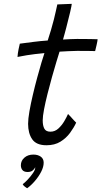

<svg xmlns="http://www.w3.org/2000/svg" viewBox="-20 -736 528 998"><path d="M121 242.5Q118 240.5 110 235Q102 229.5 98 221.5Q109.5 213 124.5 197Q139.5 181 151 164.2Q162.5 147.5 163 137Q163 134.5 162.5 133.5Q159.5 142.5 149.8 150.2Q140 158 123.5 158Q105 158 96.8 148.2Q88.5 138.5 88.5 123Q88.5 99.5 106.8 83.5Q125 67.5 153.5 67.5Q176.5 67.5 191.8 78.2Q207 89 207 109.5Q207 131.5 194 156.8Q181 182 161.2 205Q141.5 228 121 242.5ZM376 -98.5Q364 -72.5 344 -45.2Q324 -18 294 0.5Q264 19 221.5 19Q169 19 147.5 -12Q126 -43 126 -92.5Q126 -117.5 133 -157.5Q140 -197.5 150.8 -243.2Q161.5 -289 173.5 -333Q185.5 -377 195.5 -410.8Q205.5 -444.5 211 -460Q157 -455 119 -448.8Q81 -442.5 71 -440Q72 -457.5 76.5 -479.8Q81 -502 83 -509Q112 -513 151.8 -518Q191.5 -523 228 -525.5Q236.5 -551 244.8 -579.2Q253 -607.5 260 -634.5Q265.5 -657 270.2 -677.8Q275 -698.5 278 -713L353 -716Q353 -709.5 344.5 -672.5Q336 -635.5 324.5 -592.5Q320.5 -577.5 316.2 -561.5Q312 -545.5 307.5 -530.5Q322 -531.5 344.2 -532.5Q366.5 -533.5 380.5 -533.5Q417 -534 449.5 -533Q482 -532 487.5 -532Q486.5 -521.5 482 -501.8Q477.5 -482 474.5 -470.5Q469.5 -470.5 440 -471.2Q410.5 -472 381 -471.5Q360 -471 335 -470Q310 -469 289.5 -467.5Q283.5 -449 273 -414Q262.5 -379 250.2 -335.5Q238 -292 227 -248.2Q216 -204.5 209 -167.8Q202 -131 202 -110.5Q202 -83 210.5 -67.2Q219 -51.5 242 -51.5Q265.5 -51.5 283.5 -68Q301.5 -84.5 314.2 -106.2Q327 -128 333.5 -143.5Q337 -141 346 -130.8Q355 -120.5 364.2 -110.5Q373.5 -100.5 376 -98.5Z"/></svg>

Font: Grandstander Light
Style: Italic
Weight: 300
Italic angle: -15°
Designer: Tyler Finck
Foundry: Etcetera Type Co
Version: Version 1.200; ttfautohint (v1.8.3)